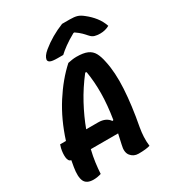

<svg xmlns="http://www.w3.org/2000/svg" viewBox="-219 -1062 1097 1200"><g transform="rotate(-30 330.0 -462.0)"><path d="M156 0Q144 4 129 6.5Q114 9 101 9Q51 9 36 -23Q21 -55 32 -121Q36 -144 40 -166Q20 -170 17 -199.5Q14 -229 22 -264L29 -287H71Q113 -419 180.5 -524.5Q248 -630 328 -702Q342 -705 358 -707.5Q374 -710 390 -710Q440 -710 468.5 -697.5Q497 -685 511.5 -658.5Q526 -632 534 -591Q553 -506 546.5 -390Q540 -274 513 -131Q507 -97 505.5 -65Q504 -33 508 0Q480 9 425 9Q390 9 369 -17Q348 -43 361 -93Q370 -130 377 -165H180Q169 -120 163.5 -78.5Q158 -37 156 0ZM303 -287Q333 -287 353.5 -277Q374 -267 385 -250L393 -252Q409 -351 410 -434.5Q411 -518 398 -595L389 -597Q330 -521 287.5 -442Q245 -363 217 -287ZM416 -933H472Q504 -933 524 -927Q544 -921 567 -902Q599 -877 623 -846.5Q647 -816 660 -778Q630 -761 593 -761Q570 -761 553.5 -766Q537 -771 524 -786Q511 -801 496.5 -815.5Q482 -830 456 -848H449Q404 -823 374 -801Q344 -779 325 -761H285Q245 -761 231.5 -768.5Q218 -776 220 -789Q222 -800 230.5 -812.5Q239 -825 258 -841Q328 -898 416 -933Z"/></g></svg>

Font: Recursive Mn Csl St
Style: Bold Italic
Weight: 700
Italic angle: -15°
Monospace: yes
Version: Version 1.079;hotconv 1.0.112;makeotfexe 2.5.65598; ttfautoh